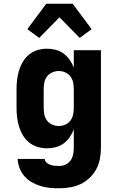

<svg xmlns="http://www.w3.org/2000/svg" viewBox="-20 -790 640 1033"><path d="M298 223Q272 223 247 220.5Q222 218 197.5 210.5Q173 203 150.5 190Q128 177 111.5 158Q95 139 85.5 114.5Q76 90 75 65H221Q221 77 230.5 85Q240 93 251.5 97Q263 101 274.5 102Q286 103 298 103Q316 103 332.5 95.5Q349 88 359.5 73.5Q370 59 373.5 41Q377 23 377 5V-94Q369 -72 355 -52Q341 -32 322 -18Q303 -4 279.5 2Q256 8 232 8Q207 8 182 0.5Q157 -7 137 -23Q117 -39 103.5 -61.5Q90 -84 82.5 -108.5Q75 -133 72 -158.5Q69 -184 69 -210V-310Q69 -336 72 -361.5Q75 -387 82.5 -411.5Q90 -436 103.5 -458.5Q117 -481 137 -497Q157 -513 182 -520.5Q207 -528 232 -528Q256 -528 279.5 -522Q303 -516 322 -502Q341 -488 355 -468Q369 -448 377 -426V-520H523V5Q523 35 517.5 64.5Q512 94 498 120Q484 146 462 167Q440 188 413.5 200.5Q387 213 357.5 218Q328 223 298 223ZM296 -112Q314 -112 331 -119.5Q348 -127 359 -141.5Q370 -156 373.5 -174Q377 -192 377 -210V-310Q377 -328 373.5 -346Q370 -364 359 -378.5Q348 -393 331 -400.5Q314 -408 296 -408Q278 -408 261 -400.5Q244 -393 233 -378.5Q222 -364 218.5 -346Q215 -328 215 -310V-210Q215 -192 218.5 -174Q222 -156 233 -141.5Q244 -127 261 -119.5Q278 -112 296 -112ZM191 -586 127 -633 229 -770H371L473 -633L409 -586L300 -697Z"/></svg>

Font: Iosevka Heavy Extended
Style: Regular
Weight: 900
Width: 7
Monospace: yes
Designer: Belleve Invis
Foundry: Belleve Invis
Version: Version 32.5.0; ttfautohint (v1.8.4)